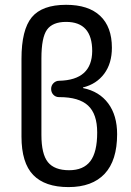

<svg xmlns="http://www.w3.org/2000/svg" viewBox="-20 -760 540 790"><path d="M150.4 -519.5V-205.1Q150.4 -126 177.2 -92.8Q204.1 -59.6 264.6 -59.6Q323.2 -59.6 351.6 -96.7Q379.9 -133.8 379.9 -214.8Q379.9 -291 342.3 -325.7Q304.7 -360.4 224.6 -360.4H222.7Q209 -360.4 199.7 -370.1Q190.4 -379.9 190.4 -394Q190.4 -408.2 200.2 -418Q210 -427.7 223.6 -427.7Q358.4 -430.7 359.4 -549.8Q359.4 -669.9 252 -669.9Q196.3 -669.9 173.3 -637.7Q150.4 -605.5 150.4 -519.5ZM261.7 9.8Q165 9.8 116.7 -40Q68.4 -89.8 68.4 -198.2V-517.6Q68.4 -637.7 110.8 -689Q153.3 -740.2 252 -740.2Q343.8 -740.2 392.1 -694.8Q440.4 -649.4 440.4 -563.5Q440.4 -499 408.7 -456.5Q377 -414.1 322.3 -400.4Q321.3 -400.4 321.3 -398.4Q321.3 -397.5 322.3 -397.5Q388.7 -383.8 425.3 -334.5Q461.9 -285.2 461.9 -208Q461.9 -99.6 410.6 -44.9Q359.4 9.8 261.7 9.8Z"/></svg>

Font: Rounded-X Mgen+ 2m regular
Style: Regular
Weight: 400
Designer: [Source Han Sans]
Ryoko NISHIZUKA  (kana & ideographs); Paul D. Hunt (Latin, Greek & Cyrillic); Wenlong ZHANG  (bopomofo
Version: Version 1.059.20150602